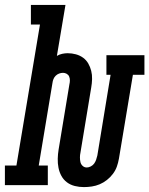

<svg xmlns="http://www.w3.org/2000/svg" viewBox="-67 -755 609 783"><path d="M275 8Q256 8 238 3.5Q220 -1 206 -11.5Q192 -22 183.5 -37.5Q175 -53 171.5 -71Q168 -89 168.5 -108Q169 -127 172 -145L216 -411Q218 -419 218 -427.5Q218 -436 215 -443Q212 -450 205 -454Q198 -458 190 -458Q182 -458 174 -455Q166 -452 160 -446Q154 -440 151 -432.5Q148 -425 147 -417L91 -80H128V0H-47V-80H0L96 -655H59V-735H200L165 -527Q175 -533 186.5 -535.5Q198 -538 209 -538Q226 -538 242.5 -533.5Q259 -529 272 -519.5Q285 -510 293 -496Q301 -482 305 -466Q309 -450 308.5 -432.5Q308 -415 305 -398L261 -132Q259 -123 259 -113Q259 -103 261 -94Q263 -85 270 -78.5Q277 -72 287 -72Q295 -72 303.5 -76.5Q312 -81 317 -88Q322 -95 325 -103.5Q328 -112 330 -121L384 -450H367V-530H522V-450H475L418 -108Q415 -91 409.5 -75.5Q404 -60 393.5 -46Q383 -32 369 -21Q355 -10 339.5 -3.5Q324 3 307.5 5.5Q291 8 275 8Z"/></svg>

Font: Iosevka Slab Medium Oblique
Style: Regular
Weight: 500
Italic angle: -9°
Monospace: yes
Designer: Belleve Invis
Foundry: Belleve Invis
Version: Version 11.1.1; ttfautohint (v1.8.3)